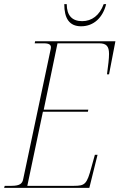

<svg xmlns="http://www.w3.org/2000/svg" viewBox="-34 -915 582 935"><path d="M361 -787C423 -787 467 -830 483 -895H471C451 -840 413 -812 366 -812C317 -812 291 -840 291 -895H279C279 -826 303 -787 361 -787ZM-14 0H401L441 -161H428L411 -100C389 -18 380 -10 326 -10H99L175 -371H394L396 -381H179L246 -704H449C483 -704 497 -691 497 -652C497 -629 493 -598 487 -553H497L528 -714H137L135 -704H181C204 -704 214 -697 214 -685C214 -680 213 -675 211 -667L79 -43C75 -22 64 -10 22 -10H-11Z"/></svg>

Font: Noto Serif Display Condensed Thin
Style: Italic
Weight: 100
Width: 3
Italic angle: -12°
Designer: Monotype Design Team
Foundry: Monotype Imaging Inc.
Version: Version 2.009